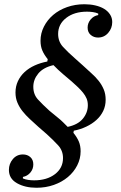

<svg xmlns="http://www.w3.org/2000/svg" viewBox="-20 -730 571 905"><path d="M152 155Q98 155 60 133.5Q22 112 22 71Q22 42 40.5 20Q59 -2 88 -2Q109 -2 123 10.5Q137 23 137 45Q137 67 123 83.5Q109 100 88 104V111Q99 116 113 118Q127 120 141 120Q201 120 239 91Q277 62 277 15Q277 -20 254 -45Q231 -70 199 -99L161 -132Q140 -151 120.5 -169Q101 -187 86 -206Q71 -225 62 -246.5Q53 -268 53 -294Q53 -323 64.5 -347.5Q76 -372 96 -390.5Q116 -409 143.5 -421.5Q171 -434 203 -440L205 -451Q188 -472 179.5 -492Q171 -512 171 -538Q171 -573 187 -604.5Q203 -636 230.5 -659.5Q258 -683 296 -696.5Q334 -710 378 -710Q405 -710 429 -704.5Q453 -699 470.5 -688.5Q488 -678 498.5 -662Q509 -646 509 -626Q509 -597 490 -575Q471 -553 442 -553Q422 -553 407.5 -565.5Q393 -578 393 -600Q393 -621 407 -638Q421 -655 443 -659V-666Q432 -671 418 -673Q404 -675 390 -675Q330 -675 292 -645.5Q254 -616 254 -570Q254 -534 277 -509Q300 -484 332 -456L369 -423Q390 -403 410 -385.5Q430 -368 445 -349Q460 -330 469 -308.5Q478 -287 478 -260Q478 -231 466.5 -207Q455 -183 434.5 -164.5Q414 -146 386.5 -133Q359 -120 328 -114L326 -104Q343 -83 351.5 -63Q360 -43 360 -17Q360 18 344 49.5Q328 81 300 104.5Q272 128 234 141.5Q196 155 152 155ZM299 -132Q347 -142 370.5 -170.5Q394 -199 394 -234Q394 -252 388 -266Q382 -280 371.5 -293Q361 -306 347.5 -319Q334 -332 318 -346L279 -379Q252 -402 232 -423Q184 -412 160.5 -383.5Q137 -355 137 -321Q137 -285 159 -261Q181 -237 213 -208L252 -176Q266 -165 277.5 -153.5Q289 -142 299 -132Z"/></svg>

Font: IBM Plex Serif Text
Style: Italic
Weight: 450
Italic angle: -14°
Designer: Mike Abbink, Paul van der Laan, Pieter van Rosmalen
Foundry: Bold Monday
Version: Version 3.001